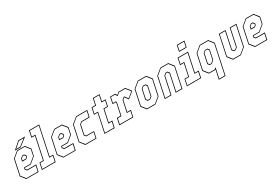

<svg xmlns="http://www.w3.org/2000/svg" viewBox="93 -2041 5121 3522"><g transform="rotate(-30 2654.0 -280.5)"><path d="M371.5 -540 452.5 -437 422 -294.5 297.5 -191.5H172.5L168 -172L192 -141.5H382.5L352.5 0H93L12 -103L83 -437L208 -540ZM363 -526.5H210.5L95.5 -431.5L26.5 -108L101.5 -13H341.5L365.5 -127.5H183.5L153.5 -166L161.5 -204.5H294.5L410 -300L438 -431.5ZM281 -412 311.5 -373.5 305 -343 270 -314H185L197.5 -373.5L244 -412ZM272.5 -398.5H247L210 -368L201.5 -328H267.5L293 -349L297 -368ZM170.5 -556 320.5 -688H464L294 -556ZM205.5 -570H291.5L425.5 -674H323.5Z M422.5 0 452.5 -141.5H527.5L626.5 -608.5H551.5L581.5 -750H797.5L668.5 -141.5H743.5L713.5 0ZM438.5 -13.5H702.5L727 -128H652L781.5 -736.5H592.5L568 -622H643L538 -128H463Z M1157.5 -540 1238.5 -437 1208 -294.5 1083.5 -191.5H958.5L954 -172L978 -141.5H1168.5L1138.5 0H879L798 -103L869 -437L994 -540ZM1149 -526.5H996.5L881.5 -431.5L812.5 -108L887.5 -13H1127.5L1151.5 -127.5H969.5L939.5 -166L947.5 -204.5H1080.5L1196 -300L1224 -431.5ZM1067 -412 1097.5 -373.5 1091 -343 1056 -314H971L983.5 -373.5L1030 -412ZM1058.5 -398.5H1033L996 -368L987.5 -328H1053.5L1079 -349L1083 -368Z M1343.5 0 1262.5 -103 1333.5 -437 1458.5 -540H1693.5L1663.5 -398.5H1497.5L1460.5 -368L1418.5 -172L1442.5 -141.5H1608.5L1578.5 0ZM1352 -13.5H1568L1592.5 -128H1434.5L1404 -166.5L1448 -373.5L1494.5 -412H1652.5L1677 -526.5H1461L1346 -431.5L1277 -108.5Z M1748.5 0 1833.5 -399H1756L1786 -540H1863.5L1892.5 -677H2034L2005 -540H2082.5L2052.5 -399H1975L1920 -141.5H1994L1964 0ZM1765 -13.5H1953L1977 -127.5H1903.5L1964 -412.5H2041.5L2066 -526.5H1988.5L2017.5 -663.5H1903L1874 -526.5H1796.5L1772 -412.5H1849.5Z M2062.5 0 2092.5 -141H2169.5L2223 -391.5L2217 -399H2148.5L2178.5 -540H2285L2310.5 -500L2357.5 -540H2498.5L2584.5 -430.5L2453 -324.5L2400 -398.5H2396.5L2359.5 -368L2311 -140.5H2388L2358 0ZM2079.5 -13.5H2347.5L2371.5 -127H2294.5L2347 -373.5L2393.5 -412H2408.5L2458.5 -343.5L2566 -431L2490 -526.5H2360L2305 -480L2273.5 -526.5H2189L2165 -412.5H2226L2237.5 -397L2180 -127H2103.5Z M2648.5 0 2567.5 -103 2638.5 -437 2763.5 -540H2942.5L3023.5 -437L2952.5 -103L2827.5 0ZM2657 -13.5H2825L2940 -108.5L3009 -431.5L2934 -526.5H2766L2651 -431.5L2582 -108.5ZM2739.5 -128 2709 -166.5 2753 -373.5 2799.5 -412H2851.5L2882 -373.5L2838 -166.5L2791.5 -128ZM2747.5 -141.5H2788.5L2825.5 -172L2867.5 -368L2843.5 -398.5H2802.5L2765.5 -368L2723.5 -172Z M3025.5 0 3118.5 -437 3243.5 -540H3410.5L3491.5 -437L3398.5 0H3257.5L3336 -368L3312 -398.5H3282L3245 -368L3166.5 0ZM3042 -13.5H3156L3232.5 -373.5L3279 -412H3320L3350.5 -373.5L3274 -13.5H3388L3477 -431.5L3402 -526.5H3246L3131 -431.5Z M3685.5 -618.5 3713 -750H3874L3846.5 -618.5ZM3701.5 -632H3835.5L3858 -736.5H3724ZM3494 0 3524 -141.5H3604L3658.5 -398.5H3578.5L3608.5 -540H3829.5L3745 -141.5H3825L3795 0ZM3510 -13.5H3784L3808.5 -128H3728.5L3813 -526.5H3619L3595 -412H3675L3614.5 -128H3534.5Z M4203 189H4061.5L4104 -10L4092 0H3960.5L3879.5 -103L3950.5 -437L4075.5 -540H4255L4336 -437ZM4192.5 175.5 4321.5 -431.5 4246.5 -526.5H4078L3963 -431.5L3894.5 -108.5L3969 -13.5H4089.5L4124 -42.5L4078 175.5ZM4094.5 -128H4051.5L4021 -166.5L4065 -374L4112 -412H4164.5L4194.5 -374L4152.5 -176ZM4092 -141.5 4140.5 -181.5 4180 -368 4156 -399H4114.5L4077.5 -368L4036 -172L4060 -141.5Z M4471 0 4390 -103 4483 -540H4624.5L4546 -172L4570 -141.5H4597L4634 -172L4712.5 -540H4854L4761 -103L4636 0ZM4479.5 -13.5H4633.5L4748.5 -108.5L4837.5 -526.5H4723L4646.5 -166.5L4600 -128H4562L4531.5 -166.5L4608 -526.5H4493.5L4404.5 -108.5Z M5215.5 -540 5296.5 -437 5266 -294.5 5141.5 -191.5H5016.5L5012 -172L5036 -141.5H5226.5L5196.5 0H4937L4856 -103L4927 -437L5052 -540ZM5207 -526.5H5054.5L4939.5 -431.5L4870.5 -108L4945.5 -13H5185.5L5209.5 -127.5H5027.5L4997.5 -166L5005.5 -204.5H5138.5L5254 -300L5282 -431.5ZM5125 -412 5155.5 -373.5 5149 -343 5114 -314H5029L5041.5 -373.5L5088 -412ZM5116.5 -398.5H5091L5054 -368L5045.5 -328H5111.5L5137 -349L5141 -368Z"/></g></svg>

Font: Tourney Condensed Thin
Style: Italic
Weight: 100
Width: 3
Italic angle: -12°
Designer: Tyler Finck
Foundry: Etcetera Type Co
Version: Version 1.010; ttfautohint (v1.8.3)